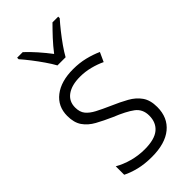

<svg xmlns="http://www.w3.org/2000/svg" viewBox="-241 -827 899 899"><g transform="rotate(-45 208.0 -377.5)"><path d="M375 -138Q375 -68 327.5 -29Q280 10 192 10Q144 10 106 0.5Q68 -9 41 -23V-79Q72 -61 111.5 -50Q151 -39 193 -39Q259 -39 289.5 -64.5Q320 -90 320 -136Q320 -179 288.5 -202.5Q257 -226 195 -251Q152 -270 118.5 -288.5Q85 -307 66 -334.5Q47 -362 47 -406Q47 -469 94 -505.5Q141 -542 221 -542Q263 -542 299.5 -533Q336 -524 367 -510L346 -464Q319 -477 286 -485.5Q253 -494 219 -494Q164 -494 132.5 -471.5Q101 -449 101 -408Q101 -378 115.5 -360Q130 -342 157.5 -327.5Q185 -313 226 -295Q268 -277 302 -258Q336 -239 355.5 -211Q375 -183 375 -138ZM182 -606Q170 -628 151 -655.5Q132 -683 111.5 -709.5Q91 -736 74 -755V-765H111Q135 -743 161 -713.5Q187 -684 209 -655Q232 -685 257 -712Q282 -739 308 -765H346V-755Q328 -735 307 -708.5Q286 -682 267 -655Q248 -628 236 -606Z"/></g></svg>

Font: Noto Sans Gurmukhi SemiCondensed Light
Style: Regular
Weight: 300
Width: 4
Designer: Jelle Bosma - Monotype Design Team
Foundry: Monotype Imaging Inc.
Version: Version 2.004; ttfautohint (v1.8.4.7-5d5b)